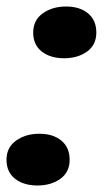

<svg xmlns="http://www.w3.org/2000/svg" viewBox="-21 -550 341 590"><path d="M-1 -59Q-1 -97 28.5 -118Q58 -139 100 -139Q142 -139 167.5 -118Q193 -97 193 -59Q193 -21 164.5 -0.5Q136 20 94 20Q52 20 25.5 -0.5Q-1 -21 -1 -59ZM81 -450Q81 -488 110.5 -509Q140 -530 182 -530Q224 -530 249.5 -509Q275 -488 275 -450Q275 -412 246.5 -391.5Q218 -371 176 -371Q134 -371 107.5 -391.5Q81 -412 81 -450Z"/></svg>

Font: Sansita One
Style: Regular
Weight: 400
Designer: Pablo Cosgaya
Foundry: Omnibus-Type
Version: Version 1.001